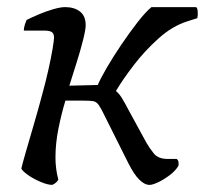

<svg xmlns="http://www.w3.org/2000/svg" viewBox="-20 -520 576 540"><path d="M127 0Q114 0 94 -8.5Q74 -17 58.5 -28Q43 -39 40 -46Q43 -59 52 -90.5Q61 -122 74 -166Q87 -210 100 -259Q109 -292 116.5 -325.5Q124 -359 128 -383.5Q132 -408 132 -414Q132 -425 126 -429.5Q120 -434 103 -434H47Q47 -442 50 -451Q53 -460 55 -464Q69 -471 89 -479.5Q109 -488 129.5 -494Q150 -500 163 -500Q189 -500 205 -487.5Q221 -475 221 -449Q221 -437 213.5 -407Q206 -377 195 -342.5Q184 -308 175 -279L255 -281Q262 -298 280 -329Q298 -360 321 -394Q344 -428 366.5 -457Q389 -486 406 -500H531Q535 -499 536 -488.5Q537 -478 535 -469L507 -460Q465 -447 426 -412Q387 -377 356 -336.5Q325 -296 306 -264Q314 -258 322 -245.5Q330 -233 343 -208L391 -120Q400 -104 412.5 -88.5Q425 -73 451 -73H477Q484 -68 482 -54Q474 -40 457.5 -27.5Q441 -15 425 -7.5Q409 0 401 0Q372 0 342 -59L274 -195Q264 -216 257.5 -225Q251 -234 242 -235.5Q233 -237 213 -237H164Q153 -201 144.5 -159Q136 -117 136 -77Q136 -45 144 -15Q143 -12 138.5 -7.5Q134 -3 127 0Z"/></svg>

Font: Texturina 72pt 72pt Medium
Style: Italic
Weight: 500
Italic angle: -11°
Designer: Guillermo Torres Carreño
Foundry: Omnibus-Type
Version: Version 1.002; ttfautohint (v1.8.3)